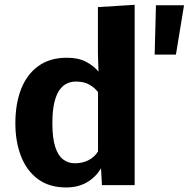

<svg xmlns="http://www.w3.org/2000/svg" viewBox="-20 -782 797 811"><path d="M259.3 9.8Q188 9.8 140.1 -25.6Q92.3 -61 68.6 -122.6Q44.9 -184.1 44.9 -261.7Q44.9 -343.3 69.1 -405.5Q93.3 -467.8 141.8 -502.9Q190.4 -538.1 262.2 -538.1Q311.5 -538.1 344 -520.8Q376.5 -503.4 396 -479.5L393.6 -557.1V-752L548.8 -761.7V0H410.6L406.7 -71.3Q385.3 -34.7 348.1 -12.5Q311 9.8 259.3 9.8ZM296.4 -92.3Q328.1 -92.3 353.5 -105.2Q378.9 -118.2 394 -142.1V-393.1Q379.9 -411.6 357.2 -424.6Q334.5 -437.5 300.8 -437.5Q280.3 -437.5 262.5 -429.2Q244.6 -420.9 231 -401.4Q217.3 -381.8 209.2 -347.7Q201.2 -313.5 201.2 -261.7Q201.2 -198.2 213.4 -161.1Q225.6 -124 247.1 -108.2Q268.6 -92.3 296.4 -92.3ZM633.3 -551.3 638.7 -759.8H757.3L723.1 -551.3Z"/></svg>

Font: Comme
Style: Bold
Weight: 700
Version: Version 1.000;gftools[0.9.27]